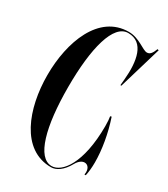

<svg xmlns="http://www.w3.org/2000/svg" viewBox="-179 -790 768 880"><g transform="rotate(30 205.0 -350.0)"><path d="M356 -330C358 -321 359.5 -301 359.5 -280C359.5 -82 291.5 2 237.5 2C160.5 2 122.5 -142 122.5 -350C122.5 -558 160.5 -702 237.5 -702C322.5 -702 337.5 -609 328.5 -510L325.5 -477H330.5L397.5 -703L390.5 -705C380.5 -679 371.5 -667 355.5 -667C332.5 -667 293.5 -708 237.5 -708C79.5 -708 12.5 -526 12.5 -350C12.5 -174 79.5 8 237.5 8C265 8 296.5 -12 321.5 -57.5C333.5 -78.8 348.5 -88 361.5 -88C380 -88 393.5 -69.5 387.5 -40H394.5C399 -60.5 401.5 -85 401.5 -112C401.5 -177.5 388 -258 363 -332Z"/></g></svg>

Font: Picaflor 72 pt
Style: Regular
Weight: 400
Designer: Ariel Martín Pérez
Foundry: Tunera Type Foundry
Version: Version 1.000;hotconv 1.0.109;makeotfexe 2.5.65596